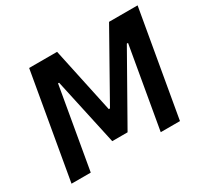

<svg xmlns="http://www.w3.org/2000/svg" viewBox="-143 -903 1177 1107"><g transform="rotate(-30 446.0 -350.0)"><path d="M40 0H168L262 -540H269L366 -95H468L720 -540H728L634 0H762L884 -700H694L449 -265H441L348 -700H162Z"/></g></svg>

Font: Fixel Display 20240404 SemiBold
Style: Italic
Weight: 600
Italic angle: -10°
Designer: AlfaBravo + MacPaw
Foundry: Kyrylo Tkachov, Marchela Mozhyna, Serhii Makarenko, Maria Weinstein, Zakhar Kryvoshyya
Version: Version 1.211;Glyphs 3.2 (3225)